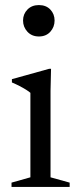

<svg xmlns="http://www.w3.org/2000/svg" viewBox="-20 -738 310 758"><path d="M133.5 -594Q105.5 -594 88.2 -612.8Q71 -631.5 71 -657Q71 -682.5 88.2 -700.2Q105.5 -718 133.5 -718Q162 -718 178.8 -700.2Q195.5 -682.5 195.5 -657Q195.5 -631.5 178.8 -612.8Q162 -594 133.5 -594ZM181.5 -466.5 179.5 -380V-38L255 -17V0H25.5V-17L100 -38V-371.5Q94.5 -376.5 83 -383.8Q71.5 -391 57 -398.5Q42.5 -406 27 -412.5V-425.5L174.5 -466.5Z"/></svg>

Font: Newsreader 36pt
Style: Regular
Weight: 400
Designer: Hugues Gentile
Foundry: Production Type
Version: Version 1.003